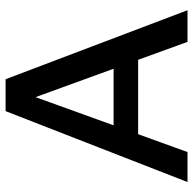

<svg xmlns="http://www.w3.org/2000/svg" viewBox="-22 -686 707 704"><g transform="rotate(-90 332.0 -333.5)"><path d="M17 0 277 -667H394L647 0H531L308 -613L350 -617L127 0ZM145 -181 177 -271H494L503 -181Z"/></g></svg>

Font: Maven Pro Medium
Style: Regular
Weight: 500
Designer: Joe Prince
Foundry: Joe Prince
Version: Version 2.103